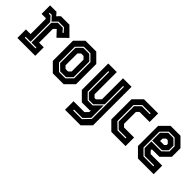

<svg xmlns="http://www.w3.org/2000/svg" viewBox="55 -1293 2246 2246"><g transform="rotate(45 1178.0 -170.0)"><path d="M47.5 0V-141H124.5V-391.5L117 -399H48.5V-540H155L189 -500L227.5 -540H368.5L478 -430.5L369 -324.5L300 -398.5H296.5L266 -368V-140.5H343V0ZM106.5 -63.5H284V-77.5H202V-406L256.5 -460.5H338.5L378.5 -415.5L388.5 -424.5L343.5 -474.5H252L194.5 -417L141.5 -474.5H106.5V-460.5H135.5L188 -403V-77.5H106.5Z M633.5 0 530.5 -103V-437L633.5 -540H812.5L915.5 -437V-103L812.5 0ZM673.5 -63H778.5L851.5 -136V-404L778.5 -477H669.5L595.5 -403V-141ZM678.5 -77 609.5 -145V-399L674.5 -463H773.5L837.5 -400V-140L773.5 -77ZM702.5 -141.5H743.5L774 -172V-368L743.5 -398.5H702.5L672 -368V-172Z M1113.5 0 1010.5 -103V-540H1152V-172L1182.5 -141.5H1205L1255 -191.5V-540H1396V97L1293 200H1035.5V59H1214.5L1255 18.5V-10L1245 0ZM1108.5 138H1252.5L1333.5 54V-477H1319.5V-173.5L1223.5 -78.5H1150.5L1088 -141V-477H1074V-137L1145.5 -64.5H1228.5L1319.5 -155.5V50L1247.5 124H1108.5Z M1601.5 0 1498.5 -103V-437L1601.5 -540H1836.5V-398.5H1670.5L1640 -368V-172L1670.5 -141.5H1836.5V0ZM1641 -63.5H1773V-77.5H1646L1577 -145.5V-400.5L1642 -464.5H1773V-478.5H1637L1563 -404.5V-139Z M2205.5 -540 2308.5 -437V-294.5L2205.5 -191.5H2080.5V-172L2111 -141.5H2301.5V0H2042L1939 -103V-437L2042 -540ZM2171 -477H2075L1997 -399V-137L2071 -63H2234V-77H2076L2011 -141V-252.5H2176L2244 -319.5V-404ZM2166 -463 2230 -400V-324.5L2172 -266.5H2011V-395L2080 -463ZM2136.5 -398.5H2111L2080.5 -368V-328H2146.5L2167.5 -349V-368Z"/></g></svg>

Font: Tourney Condensed Regular
Style: Bold
Weight: 700
Width: 3
Designer: Tyler Finck
Foundry: Etcetera Type Co
Version: Version 1.010; ttfautohint (v1.8.3)